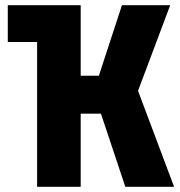

<svg xmlns="http://www.w3.org/2000/svg" viewBox="-20 -720 693 740"><path d="M10 -558V-700H291V-428H361L450 -700H636L512 -370L651 0H463L369 -282H291V0H123V-558Z"/></svg>

Font: Tektur SemiCondensed
Style: Bold
Weight: 700
Width: 4
Designer: Adam Jagosz
Foundry: Adam Jagosz
Version: Version 1.005;gftools[0.9.30]